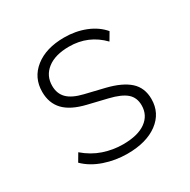

<svg xmlns="http://www.w3.org/2000/svg" viewBox="-121 -605 716 725"><g transform="rotate(-30 237.5 -242.0)"><path d="M236 8Q184 8 136 -8.5Q88 -25 57 -56L77 -90Q113 -59 154.5 -45Q196 -31 239 -31Q304 -31 338.5 -56Q373 -81 373 -124Q373 -158 350.5 -177.5Q328 -197 278 -209L195 -229Q132 -244 102.5 -275Q73 -306 73 -355Q73 -417 120.5 -454.5Q168 -492 247 -492Q297 -492 339.5 -475Q382 -458 408 -427L388 -393Q330 -453 246 -453Q185 -453 151 -426.5Q117 -400 117 -356Q117 -322 138 -301Q159 -280 205 -269L288 -249Q353 -233 385 -204Q417 -175 417 -126Q417 -65 368 -28.5Q319 8 236 8Z"/></g></svg>

Font: Nunito Sans ExtraLight
Style: Regular
Weight: 200
Designer: Vernon Adams
Foundry: Vernon Adams
Version: Version 3.006; ttfautohint (v1.8.3)